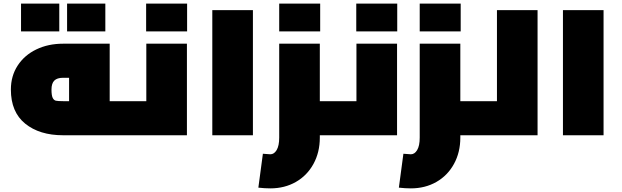

<svg xmlns="http://www.w3.org/2000/svg" viewBox="-20 -746 3429 1059"><path d="M706 -94Q706 -50 701 -25Q696 0 686 0H328Q198 0 119 -64Q40 -128 40 -252Q40 -327 77.5 -384.5Q115 -442 180.5 -473.5Q246 -505 328 -505H585V-188H686Q696 -188 701 -163Q706 -138 706 -94ZM361 -188V-317H328Q295 -317 279.5 -301.5Q264 -286 264 -252Q264 -220 270.5 -206.5Q277 -193 288.5 -190.5Q300 -188 328 -188ZM96 -726H307V-573H96ZM350 -726H561V-573H350Z M1011 -505V0H686Q676 0 671 -25Q666 -50 666 -94Q666 -138 671 -163Q676 -188 686 -188H787V-505ZM786 -726H1012V-573H786Z M1151 -690H1375V0H1151Z M1865 -94Q1865 -50 1860 -25Q1855 0 1845 0H1744V13Q1744 94 1709 158Q1674 222 1612 257.5Q1550 293 1471 293Q1440 293 1405 289L1430 102Q1462 105 1471 105Q1492 105 1506 81.5Q1520 58 1520 13V-505H1744V-188H1845Q1855 -188 1860 -163Q1865 -138 1865 -94ZM1520 -726H1746V-573H1520Z M2170 -505V0H1845Q1835 0 1830 -25Q1825 -50 1825 -94Q1825 -138 1830 -163Q1835 -188 1845 -188H1946V-505ZM1945 -726H2171V-573H1945Z M2640 -94Q2640 -50 2635 -25Q2630 0 2620 0H2519V13Q2519 94 2484 158Q2449 222 2387 257.5Q2325 293 2246 293Q2215 293 2180 289L2205 102Q2237 105 2246 105Q2267 105 2281 81.5Q2295 58 2295 13V-505H2519V-188H2620Q2630 -188 2635 -163Q2640 -138 2640 -94ZM2295 -726H2521V-573H2295Z M2945 -690V0H2620Q2610 0 2605 -25Q2600 -50 2600 -94Q2600 -138 2605 -163Q2610 -188 2620 -188H2721V-690Z M3085 -690H3309V0H3085Z"/></svg>

Font: Cairo Black
Style: Regular
Weight: 900
Designer: Mohamed Gaber, Accademia di Belle Arti di Urbino and others
Foundry: Kief Type Foundry, Accademia di Belle Arti di Urbino and others
Version: Version 3.011